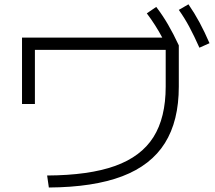

<svg xmlns="http://www.w3.org/2000/svg" viewBox="-20 -838 978 873"><path d="M733.4 -444.3V-611.3H138.7V-365.2H80.1V-667H717.8Q688 -723.6 647.5 -777.3L690.4 -806.6Q719.7 -768.1 743.9 -726.6Q768.1 -685.1 793 -631.8V-444.3Q793 -288.1 729.7 -187.3Q666.5 -86.4 535.9 -36.6Q405.3 13.2 202.1 14.6L194.3 -40Q384.8 -41 503.2 -83.5Q621.6 -126 677.5 -214.4Q733.4 -302.7 733.4 -444.3ZM793 -793 836.9 -818.4Q864.7 -777.8 887.5 -735.6Q910.2 -693.4 932.6 -641.6L886.7 -621.1Q862.3 -675.8 840.6 -716.3Q818.8 -756.8 793 -793Z"/></svg>

Font: Pretendard JP Light
Style: Regular
Weight: 300
Designer: Base glyphs from Inter by Rasmus Andersson; Hangeul glyphs from Noto Sans CJK(Source Han Sans) by Jang Soo-young and Kan
Foundry: Kil Hyung-jin
Version: Version 1.309